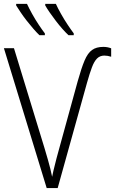

<svg xmlns="http://www.w3.org/2000/svg" viewBox="-20 -960 587 980"><path d="M512.7 -676.3Q490.2 -676.3 475.3 -661.4Q460.4 -646.5 449 -615.7Q437.5 -585 424.3 -538.1L274.4 0H218.3L0 -713.9H51.3L207 -204.6Q218.3 -167.5 225.1 -142.8Q231.9 -118.2 236.8 -99.1Q241.7 -80.1 246.1 -57.6Q249 -72.8 252.4 -87.2Q255.9 -101.6 259.8 -117.2Q263.7 -132.8 268.3 -151.1Q272.9 -169.4 279.3 -191.4L376.5 -544.9Q395.5 -612.8 411.6 -650.9Q427.7 -689 449.7 -704.8Q471.7 -720.7 507.3 -720.7Q518.6 -720.7 528.6 -718.8Q538.6 -716.8 547.4 -713.4V-670.4Q538.6 -673.3 529.8 -674.8Q521 -676.3 512.7 -676.3ZM265.1 -940.4Q274.9 -918.5 291.3 -889.4Q307.6 -860.4 325.7 -833.3Q343.8 -806.2 356.4 -789.6V-780.3H329.6Q315.4 -793.5 298.6 -812.5Q281.7 -831.5 265.1 -853.3Q248.5 -875 234.1 -895.8Q219.7 -916.5 210.9 -932.1V-940.4ZM117.7 -940.4Q128.4 -917 144.5 -888.2Q160.6 -859.4 178.2 -833Q195.8 -806.6 209 -789.6V-780.3H181.2Q167.5 -793.5 150.9 -812.5Q134.3 -831.5 117.2 -853.3Q100.1 -875 86.2 -895.8Q72.3 -916.5 62.5 -932.1V-940.4Z"/></svg>

Font: Open Sans SemiCondensed Light
Style: Regular
Weight: 300
Width: 4
Designer: Monotype Design Team
Foundry: Monotype Imaging Inc.
Version: Version 3.000